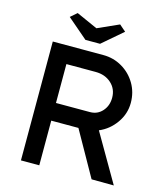

<svg xmlns="http://www.w3.org/2000/svg" viewBox="-128 -992 952 1092"><g transform="rotate(15 347.5 -446.0)"><path d="M98 0V-700H396Q456 -700 506.5 -670.5Q557 -641 587 -590.5Q617 -540 617 -477Q617 -413 579 -359Q541 -305 482 -280L645 1L514 0L366 -263H206V0ZM206 -367H406Q450 -367 478.5 -399Q507 -431 507 -478Q507 -530 470.5 -563Q434 -596 378 -596H206ZM275 -757 155 -860 193 -893 318 -837 443 -893 481 -860 361 -757Z"/></g></svg>

Font: Lexend Deca
Style: Regular
Weight: 400
Designer: Bonnie Shaver-Troup, Thomas Jockin
Foundry: Lexend
Version: Version 1.008; ttfautohint (v1.8.4.7-5d5b)